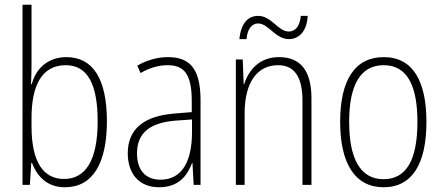

<svg xmlns="http://www.w3.org/2000/svg" viewBox="-20 -780 1868 810"><path d="M113 -506V-760H75V0H106L112 -93H115C138 -32 182 10 254 10C371 10 431 -91 431 -268C431 -446 373 -539 260 -539C184 -539 132 -493 114 -425H111C112 -448 113 -480 113 -506ZM257 -505C350 -505 392 -424 392 -268C392 -105 342 -25 250 -25C163 -25 113 -96 113 -247V-283C113 -418 156 -505 257 -505Z M689 -539C644 -539 598 -526 559 -503L573 -472C615 -496 653 -505 687 -505C758 -505 789 -466 789 -353V-307L716 -301C590 -291 519 -238 519 -133C519 -54 561 10 651 10C733 10 770 -38 790 -92H792L797 0H826V-357C826 -486 784 -539 689 -539ZM719 -271 790 -276V-218C789 -101 749 -22 657 -22C594 -22 558 -62 558 -133C558 -219 612 -262 719 -271Z M990 -615H1020C1024 -662 1045 -681 1069 -681C1113 -681 1141 -615 1199 -615C1241 -615 1275 -648 1278 -713H1249C1245 -668 1225 -647 1198 -647C1153 -647 1126 -713 1069 -713C1025 -713 996 -680 990 -615ZM1157 -539C1074 -539 1029 -484 1010 -425H1008L1004 -529H975V0H1012V-302C1012 -439 1070 -505 1153 -505C1218 -505 1256 -461 1256 -356V0H1294V-365C1294 -485 1245 -539 1157 -539Z M1779 -265C1779 -433 1725 -539 1599 -539C1477 -539 1415 -442 1415 -266C1415 -90 1478 10 1598 10C1719 10 1779 -89 1779 -265ZM1453 -266C1453 -419 1499 -505 1599 -505C1702 -505 1741 -411 1741 -266C1741 -108 1696 -24 1598 -24C1499 -24 1453 -112 1453 -266Z"/></svg>

Font: Noto Sans Tamil Condensed ExtraLight
Style: Regular
Weight: 200
Width: 3
Designer: Jelle Bosma - Monotype Design Team
Foundry: Monotype Imaging Inc.
Version: Version 2.004